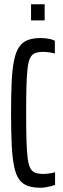

<svg xmlns="http://www.w3.org/2000/svg" viewBox="-20 -875 296 903"><path d="M171 8Q135 8 110 -1Q85 -10 69.5 -32Q54 -54 46 -94Q38 -134 35 -195Q32 -256 32 -344Q32 -431 35 -492Q38 -553 46.5 -593Q55 -633 71 -655.5Q87 -678 111.5 -687Q136 -696 171 -696Q184 -696 196.5 -694.5Q209 -693 220.5 -690Q232 -687 238 -683V-623Q232 -625 222.5 -627Q213 -629 202.5 -630Q192 -631 183 -631Q161 -631 146 -625.5Q131 -620 122.5 -604Q114 -588 110 -556Q106 -524 104.5 -472.5Q103 -421 103 -344Q103 -267 104.5 -215.5Q106 -164 110 -132Q114 -100 122.5 -84Q131 -68 146 -62.5Q161 -57 183 -57Q197 -57 213.5 -59.5Q230 -62 239 -65V-5Q230 -2 218.5 1Q207 4 194.5 6Q182 8 171 8ZM126 -779V-855H190V-779Z"/></svg>

Font: Saira UltraCondensed Medium
Style: Regular
Weight: 500
Width: 1
Designer: Hector Gatti with collaboration of the Omnibus-Type team
Foundry: Omnibus-Type
Version: Version 1.101